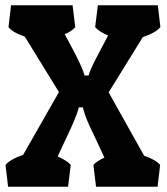

<svg xmlns="http://www.w3.org/2000/svg" viewBox="-20 -710 636 730"><path d="M301.8 -422.9H316.9Q322.3 -445.3 353 -502.9L391.1 -575.2Q356 -589.8 341.8 -606.9L352.1 -689.9H580.1L589.8 -606.9Q571.3 -585 522.9 -568.8L393.1 -358.9L527.8 -118.2Q572.3 -102.5 588.9 -83L579.1 0H345.2L335 -83Q347.7 -97.2 377 -110.8L331.1 -209Q305.7 -260.7 297.9 -291L294.9 -301.8H279.8Q270.5 -267.1 244.1 -210.9L199.2 -115.2Q235.4 -99.1 249 -83L238.8 0H10.7L1 -83Q19.5 -105 67.9 -121.1L204.1 -359.9L74.2 -570.8Q27.3 -586.9 12.2 -606.9L22 -689.9H255.9L266.1 -606.9Q252.9 -590.8 226.1 -580.1L266.1 -504.9Q278.8 -480 287.8 -459.5Q296.9 -439 301.8 -422.9Z"/></svg>

Font: Odor Mean Chey
Style: Regular
Weight: 400
Designer: Danh Hong
Version: Version 8.002; ttfautohint (v1.8.3)